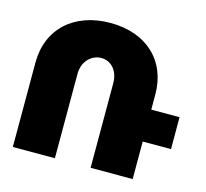

<svg xmlns="http://www.w3.org/2000/svg" viewBox="-110 -898 1096 1023"><g transform="rotate(15 438.5 -386.5)"><path d="M862 -383H706V-466C706 -652 577 -773 378 -773C178 -773 45 -652 45 -466V0H277V-466C277 -535 325 -580 379 -580C432 -580 474 -536 474 -466V0H706V-207H862Z"/></g></svg>

Font: Montserrat arm Black
Style: Regular
Weight: 900
Designer: Julieta Ulanovsky
Foundry: Julieta Ulanovsky
Version: Version 6.000;PS 006.000;hotconv 1.0.88;makeotf.lib2.5.64775